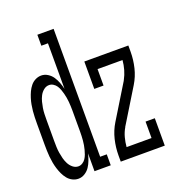

<svg xmlns="http://www.w3.org/2000/svg" viewBox="-135 -841 869 955"><g transform="rotate(-20 300.0 -363.5)"><path d="M118 8Q102 8 87 0.5Q72 -7 61.5 -20Q51 -33 44 -48Q37 -63 32 -79Q27 -95 24 -111.5Q21 -128 19.5 -144Q18 -160 17.5 -176.5Q17 -193 17 -210V-320Q17 -337 17.5 -353.5Q18 -370 19.5 -386Q21 -402 24 -418.5Q27 -435 32 -451Q37 -467 44 -482Q51 -497 61.5 -510Q72 -523 87 -530.5Q102 -538 118 -538Q136 -538 152 -528Q168 -518 178 -503Q188 -488 194.5 -470.5Q201 -453 205 -436V-677H170V-735H256V-58H291V0H205V-94Q201 -77 194.5 -59.5Q188 -42 178 -27Q168 -12 152 -2Q136 8 118 8ZM139 -50Q139 -50 139 -50Q139 -50 139 -50Q150 -50 160.5 -56.5Q171 -63 177.5 -73Q184 -83 188 -94Q192 -105 195 -116.5Q198 -128 200 -139.5Q202 -151 203 -163Q204 -175 204.5 -186.5Q205 -198 205 -210V-320Q205 -332 204.5 -344Q204 -356 203 -367.5Q202 -379 200 -390.5Q198 -402 195 -413.5Q192 -425 188 -436Q184 -447 177.5 -457Q171 -467 160.5 -473.5Q150 -480 139 -480Q123 -480 110 -469.5Q97 -459 89.5 -444.5Q82 -430 78 -414.5Q74 -399 71.5 -383.5Q69 -368 68.5 -352Q68 -336 68 -320V-210Q68 -194 68.5 -178Q69 -162 71.5 -146.5Q74 -131 78 -115.5Q82 -100 89.5 -85.5Q97 -71 110 -60.5Q123 -50 139 -50ZM344 0V-33Q344 -75 354 -116.5Q364 -158 386 -194L495 -372Q495 -373 496 -374Q497 -375 497 -376Q509 -398 516 -422.5Q523 -447 525 -472H393V-385H344V-530H577V-497Q577 -455 567 -413.5Q557 -372 535 -336L426 -158Q425 -157 424.5 -156Q424 -155 424 -154Q411 -132 404.5 -107.5Q398 -83 396 -58H528V-145H577V0Z"/></g></svg>

Font: Iosevka Curly Slab LtEx
Style: Regular
Weight: 300
Width: 7
Monospace: yes
Designer: Belleve Invis
Foundry: Belleve Invis
Version: Version 11.1.0; ttfautohint (v1.8.3)